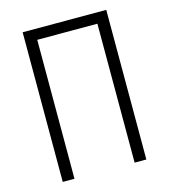

<svg xmlns="http://www.w3.org/2000/svg" viewBox="-107 -799 780 885"><g transform="rotate(-15 282.5 -357.0)"><path d="M83 0V-714H482V0H426V-663H139V0Z"/></g></svg>

Font: Noto Sans Condensed Light
Style: Regular
Weight: 300
Width: 3
Designer: Monotype Design Team
Foundry: Monotype Imaging Inc.
Version: Version 2.013; ttfautohint (v1.8.4.7-5d5b)